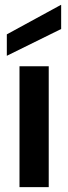

<svg xmlns="http://www.w3.org/2000/svg" viewBox="-20 -768 279 788"><path d="M60 0V-496H180V0ZM8 -539V-627L230 -748H231V-649Z"/></svg>

Font: DM Sans 28pt SemiBold
Style: Regular
Weight: 600
Version: Version 4.004;gftools[0.9.30]